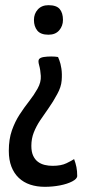

<svg xmlns="http://www.w3.org/2000/svg" viewBox="-20 -526 346 741"><path d="M153 195Q122 195 96.5 186.5Q71 178 52.5 160.5Q34 143 24 117Q14 91 14 56Q14 11 26 -23Q38 -57 56 -84.5Q74 -112 92.5 -135.5Q111 -159 125 -184Q139 -209 137.5 -233Q136 -257 131 -274.5Q126 -292 131 -298Q136 -304 149 -306Q162 -308 177.5 -308Q193 -308 204 -306Q204 -306 209 -293.5Q214 -281 217 -261Q220 -241 218 -215.5Q216 -190 201 -163Q185 -133 167.5 -108.5Q150 -84 135 -61.5Q120 -39 110.5 -15Q101 9 101 37Q101 60 108 75Q115 90 126.5 98.5Q138 107 152.5 110.5Q167 114 183 114Q216 114 236.5 104Q257 94 266 88Q272 104 275 119Q278 134 278 153Q278 164 259 174Q240 184 211.5 189.5Q183 195 153 195ZM167 -392Q137 -392 124 -408Q111 -424 111 -449Q111 -473 126 -489.5Q141 -506 167 -506Q198 -506 210.5 -491Q223 -476 223 -449Q223 -426 208.5 -409Q194 -392 167 -392Z"/></svg>

Font: Yanone Kaffeesatz ExtraLight
Style: Regular
Weight: 400
Version: Version 2.003